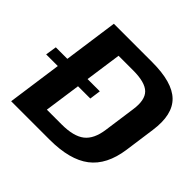

<svg xmlns="http://www.w3.org/2000/svg" viewBox="-185 -878 1055 1055"><g transform="rotate(45 343.0 -350.0)"><path d="M131 -700H429Q586 -700 650 -637.5Q714 -575 695 -440L670 -260Q651 -125 569.5 -62.5Q488 0 331 0H33ZM171 -106H319Q412 -106 456.5 -141Q501 -176 512 -257L538 -443Q550 -525 515 -559.5Q480 -594 387 -594H240L285 -674L193 -25ZM339 -383 330 -318H-13L-3 -383Z"/></g></svg>

Font: Pathway Extreme 8pt Thin 12pt
Style: Bold Italic
Weight: 700
Italic angle: -8°
Version: Version 1.001;gftools[0.9.26]